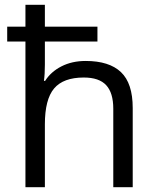

<svg xmlns="http://www.w3.org/2000/svg" viewBox="-20 -780 654 800"><path d="M452 0V-327Q452 -393 422.5 -425Q393 -457 329 -457Q244 -457 205.5 -411.5Q167 -366 167 -262V0H86V-607H10V-669H86V-760H167V-669H386V-607H167V-511Q167 -470 163 -443H168Q192 -481 236 -503.5Q280 -526 337 -526Q435 -526 484 -479.5Q533 -433 533 -330V0Z"/></svg>

Font: Stephens Clock
Style: Regular
Weight: 400
Designer: Peter Wiegel (catfonts.de) with slight modifications by DT1.org
Version: Version 0.9.1